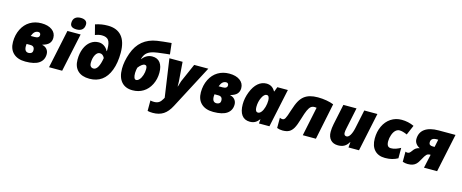

<svg xmlns="http://www.w3.org/2000/svg" viewBox="-48 -1603 6426 2669"><g transform="rotate(15 3164.5 -268.5)"><path d="M357.9 -563Q454.6 -563 511.7 -521.2Q568.8 -479.5 568.8 -409.2Q568.8 -360.8 540.3 -328.4Q511.7 -295.9 446.8 -278.8V-274.9Q489.7 -266.1 513.9 -236.3Q538.1 -206.5 538.1 -166Q538.1 -82 473.9 -36.1Q409.7 9.8 276.9 9.8Q166 9.8 103.5 -48.1Q41 -106 41 -210.9Q41 -312.5 81.8 -394.5Q122.6 -476.6 194.3 -519.8Q266.1 -563 357.9 -563ZM231 -231.9Q229 -214.4 229 -199.2Q229 -118.2 289.1 -118.2Q314 -118.2 330.1 -131.1Q346.2 -144 346.2 -171.9Q346.2 -231.9 286.1 -231.9ZM314 -354Q380.9 -354 380.9 -399.9Q380.9 -416.5 371.3 -425.8Q361.8 -435.1 346.2 -435.1Q318.4 -435.1 296.6 -417Q274.9 -398.9 257.8 -354Z M805.2 0H616.2L732.9 -553.2H922.9ZM755.9 -674.8Q755.9 -725.1 784.9 -751Q814 -776.9 866.2 -776.9Q910.6 -776.9 934.8 -759Q959 -741.2 959 -708Q959 -659.2 930.7 -632.6Q902.3 -606 849.1 -606Q755.9 -606 755.9 -674.8Z M1527.3 -451.2Q1527.3 -305.7 1487.1 -200Q1446.8 -94.2 1374 -42.2Q1301.3 9.8 1198.2 9.8Q1088.9 9.8 1030 -46.6Q971.2 -103 971.2 -206.1Q971.2 -294.9 999.8 -365.2Q1028.3 -435.5 1079.8 -474.4Q1131.3 -513.2 1196.3 -513.2Q1238.3 -513.2 1274.4 -489.3Q1310.5 -465.3 1331.1 -423.8H1335L1335.9 -441.4V-456.1Q1335.9 -543.9 1308.1 -581.1Q1280.3 -618.2 1212.4 -618.2Q1168.9 -618.2 1116.2 -597.2L1079.1 -741.2Q1130.4 -757.3 1170.7 -763.7Q1210.9 -770 1258.3 -770Q1390.1 -770 1458.7 -689.7Q1527.3 -609.4 1527.3 -451.2ZM1217.3 -142.1Q1252.4 -142.1 1278.3 -187.5Q1304.2 -232.9 1318.4 -319.8Q1293.9 -371.1 1250 -371.1Q1212.4 -371.1 1186.8 -324.5Q1161.1 -277.8 1161.1 -205.1Q1161.1 -176.3 1176.3 -159.2Q1191.4 -142.1 1217.3 -142.1Z M2175.3 -766.1 2193.8 -606 2144 -601.1Q1999 -586.4 1946 -570.6Q1893.1 -554.7 1863.8 -524.2Q1834.5 -493.7 1821.3 -440.9H1825.2Q1850.1 -475.6 1886.2 -495.8Q1922.4 -516.1 1966.3 -516.1Q2041 -516.1 2079.6 -465.6Q2118.2 -415 2118.2 -321.8Q2118.2 -230 2078.9 -151.6Q2039.6 -73.2 1972.2 -31.7Q1904.8 9.8 1817.9 9.8Q1714.4 9.8 1657.7 -55.7Q1601.1 -121.1 1601.1 -243.2Q1601.1 -348.1 1643.8 -468.8Q1686.5 -589.4 1768.3 -657Q1850.1 -724.6 1971.2 -743.2Q2045.4 -754.4 2175.3 -766.1ZM1831.1 -142.1Q1854 -142.1 1876.5 -167.5Q1898.9 -192.9 1913.1 -235.8Q1927.2 -278.8 1927.2 -324.2Q1927.2 -349.6 1919.7 -363.8Q1912.1 -377.9 1891.1 -377.9Q1874.5 -377.9 1850.6 -359.9Q1826.7 -341.8 1803.2 -311Q1799.8 -298.8 1795.9 -275.6Q1792 -252.4 1792 -232.9Q1792 -142.1 1831.1 -142.1Z M2200.2 -553.2H2390.1L2411.1 -278.8L2412.1 -248.5V-206.1H2416Q2434.1 -270.5 2440.4 -286.9Q2446.8 -303.2 2557.1 -553.2H2760.3L2433.1 69.8Q2386.2 160.2 2324.2 200.2Q2262.2 240.2 2172.4 240.2Q2127.4 240.2 2097.2 231.9V82Q2119.6 87.9 2150.4 87.9Q2192.9 87.9 2220 70.1Q2247.1 52.2 2268.1 14.2L2279.3 -5.9Z M3062 -563Q3158.7 -563 3215.8 -521.2Q3272.9 -479.5 3272.9 -409.2Q3272.9 -360.8 3244.4 -328.4Q3215.8 -295.9 3150.9 -278.8V-274.9Q3193.8 -266.1 3218 -236.3Q3242.2 -206.5 3242.2 -166Q3242.2 -82 3178 -36.1Q3113.8 9.8 2981 9.8Q2870.1 9.8 2807.6 -48.1Q2745.1 -106 2745.1 -210.9Q2745.1 -312.5 2785.9 -394.5Q2826.7 -476.6 2898.4 -519.8Q2970.2 -563 3062 -563ZM2935.1 -231.9Q2933.1 -214.4 2933.1 -199.2Q2933.1 -118.2 2993.2 -118.2Q3018.1 -118.2 3034.2 -131.1Q3050.3 -144 3050.3 -171.9Q3050.3 -231.9 2990.2 -231.9ZM3018.1 -354Q3085 -354 3085 -399.9Q3085 -416.5 3075.4 -425.8Q3065.9 -435.1 3050.3 -435.1Q3022.5 -435.1 3000.7 -417Q2979 -398.9 2961.9 -354Z M3585 -142.1Q3609.4 -142.1 3631.6 -170.7Q3653.8 -199.2 3667 -247.1Q3680.2 -294.9 3680.2 -340.8Q3680.2 -372.6 3670.4 -391.8Q3660.6 -411.1 3640.1 -411.1Q3603 -411.1 3573 -349.4Q3543 -287.6 3543 -211.9Q3543 -142.1 3585 -142.1ZM3788.1 0H3637.2L3642.1 -60.1H3638.2Q3610.8 -22 3579.1 -6.1Q3547.4 9.8 3507.3 9.8Q3430.2 9.8 3390.1 -44.7Q3350.1 -99.1 3350.1 -201.2Q3350.1 -288.6 3385.7 -379.4Q3421.4 -470.2 3475.8 -516.6Q3530.3 -563 3596.2 -563Q3637.2 -563 3668.5 -544.7Q3699.7 -526.4 3724.1 -484.9H3728L3753.9 -553.2H3905.3Z M4457 0H4268.1L4355 -418Q4341.8 -420.9 4328.1 -420.9Q4292.5 -420.9 4271.5 -402.6Q4250.5 -384.3 4231.2 -342Q4211.9 -299.8 4188 -217.8Q4158.7 -117.2 4132.8 -72.8Q4106.9 -28.3 4071.3 -9.3Q4035.6 9.8 3977.1 9.8Q3935.1 9.8 3897.9 -4.9V-151.9Q3916 -142.1 3937 -142.1Q3959.5 -142.1 3974.9 -167.2Q3990.2 -192.4 4021 -291Q4050.8 -385.3 4078.1 -432.6Q4105.5 -480 4140.6 -507.8Q4175.8 -535.6 4223.6 -549.3Q4271.5 -563 4336.9 -563Q4400.4 -563 4461.7 -552.2Q4522.9 -541.5 4564.9 -523.9Z M4820.8 -183.1Q4820.8 -161.6 4831.8 -151.4Q4842.8 -141.1 4857.9 -141.1Q4886.7 -141.1 4910.4 -179.4Q4934.1 -217.8 4948.2 -284.2L5004.9 -553.2H5193.8L5077.1 0H4925.8L4932.1 -77.1H4928.2Q4901.9 -31.7 4865.5 -11Q4829.1 9.8 4775.9 9.8Q4707 9.8 4668.5 -32Q4629.9 -73.7 4629.9 -147Q4629.9 -198.7 4642.1 -258.8L4704.1 -553.2H4893.1L4830.1 -252Q4820.8 -211.9 4820.8 -183.1Z M5452.1 9.8Q5355 9.8 5300.5 -49.1Q5246.1 -107.9 5246.1 -215.8Q5246.1 -314 5283.4 -393.8Q5320.8 -473.6 5388.4 -518.3Q5456.1 -563 5542 -563Q5637.2 -563 5721.2 -523.9L5661.1 -383.8Q5596.2 -413.1 5551.3 -413.1Q5521 -413.1 5495.1 -389.6Q5469.2 -366.2 5452.6 -319.6Q5436 -272.9 5436 -228Q5436 -183.6 5450.7 -162.8Q5465.3 -142.1 5497.1 -142.1Q5532.2 -142.1 5565.2 -153.3Q5598.1 -164.6 5635.3 -184.1V-34.2Q5596.2 -12.7 5553 -1.5Q5509.8 9.8 5452.1 9.8Z M6044.9 -196.8Q6016.6 -196.8 5997.6 -179Q5978.5 -161.1 5945.8 -99.1Q5921.4 -53.2 5900.1 -32Q5878.9 -10.7 5850.1 -0.5Q5821.3 9.8 5777.8 9.8Q5742.7 9.8 5706.1 -2.9V-148.9Q5721.2 -142.1 5733.9 -142.1Q5753.4 -142.1 5765.6 -152.1Q5777.8 -162.1 5793.9 -185.1Q5811.5 -211.4 5832.5 -226.1Q5853.5 -240.7 5885.7 -246.1Q5849.6 -263.2 5828.4 -292Q5807.1 -320.8 5807.1 -356Q5807.1 -452.1 5876.5 -502.7Q5945.8 -553.2 6076.2 -553.2H6317.9L6201.2 0H6012.2L6055.2 -196.8ZM6079.1 -426.8Q5998 -426.8 5998 -360.8Q5998 -316.9 6051.8 -316.9H6080.1L6103 -426.8Z"/></g></svg>

Font: Open Sans Extrabold
Style: Italic
Weight: 800
Italic angle: -12°
Foundry: Ascender Corporation
Version: Version 1.10